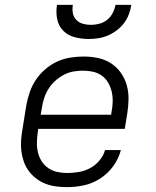

<svg xmlns="http://www.w3.org/2000/svg" viewBox="-20 -760 640 788"><path d="M255 8Q232 8 209.5 5Q187 2 166.5 -6Q146 -14 129 -27Q112 -40 99 -57Q86 -74 78.5 -94.5Q71 -115 68 -137Q65 -159 66.5 -182Q68 -205 72 -228L88 -328Q93 -355 102 -381.5Q111 -408 127 -432Q143 -456 165.5 -475.5Q188 -495 214 -507Q240 -519 268 -523.5Q296 -528 323 -528Q353 -528 382 -522Q411 -516 435 -500.5Q459 -485 475.5 -462Q492 -439 500 -411Q508 -383 507.5 -352.5Q507 -322 502 -292L492 -231H137L135 -218Q132 -197 131.5 -176Q131 -155 135.5 -135.5Q140 -116 150.5 -99Q161 -82 177.5 -70.5Q194 -59 214 -54.5Q234 -50 255 -50Q279 -50 303 -54Q327 -58 349 -69.5Q371 -81 388 -101Q405 -121 411 -144H476Q467 -109 445 -78.5Q423 -48 391.5 -27.5Q360 -7 325 0.5Q290 8 255 8ZM147 -289H436L438 -302Q442 -322 442.5 -343Q443 -364 438.5 -383.5Q434 -403 424 -420.5Q414 -438 398 -449.5Q382 -461 362 -465.5Q342 -470 321 -470Q301 -470 281 -466.5Q261 -463 242 -453Q223 -443 207 -428.5Q191 -414 179.5 -396Q168 -378 161.5 -358Q155 -338 152 -318ZM343 -600Q314 -600 286 -607.5Q258 -615 239 -634.5Q220 -654 214.5 -682.5Q209 -711 214 -740H279Q276 -723 279 -706.5Q282 -690 293 -678.5Q304 -667 320 -662.5Q336 -658 353 -658Q370 -658 387.5 -662.5Q405 -667 419.5 -678.5Q434 -690 442.5 -706.5Q451 -723 454 -740H519Q516 -720 508.5 -700.5Q501 -681 488.5 -664.5Q476 -648 458.5 -635Q441 -622 422 -614Q403 -606 383 -603Q363 -600 343 -600Z"/></svg>

Font: Iosevka Etoile Light Oblique
Style: Regular
Weight: 300
Italic angle: -9°
Designer: Belleve Invis
Foundry: Belleve Invis
Version: Version 15.5.2; ttfautohint (v1.8.4)